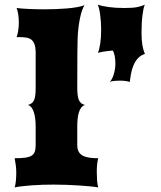

<svg xmlns="http://www.w3.org/2000/svg" viewBox="-20 -816 703 836"><path d="M458 -459Q469.2 -471.2 475.8 -493.9Q482.4 -516.6 482.4 -539.1Q482.4 -558.1 479.2 -573.7Q476.1 -589.4 470.2 -596.2Q449.2 -594.2 433.1 -591.6Q417 -588.9 406.2 -585.9Q412.1 -599.1 416.3 -625.2Q420.4 -651.4 420.4 -688.5Q420.4 -705.6 419.2 -721.9Q418 -738.3 416 -752.4Q414.1 -766.6 411.4 -777.8Q408.7 -789.1 405.8 -795.9Q422.9 -789.6 452.6 -785.4Q482.4 -781.2 520.5 -781.2Q538.1 -781.2 551.5 -782Q564.9 -782.7 575.4 -784.7Q585.9 -786.6 594.5 -789.3Q603 -792 610.8 -795.9Q607.4 -789.6 604.7 -776.9Q602.1 -764.2 600.1 -747.8Q598.1 -731.4 597.2 -712.2Q596.2 -692.9 596.2 -673.3Q596.2 -641.1 599.9 -619.9Q603.5 -598.6 610.8 -581.1Q591.8 -575.2 579.8 -561.5Q567.9 -547.9 560.8 -530.5Q553.7 -513.2 550.3 -494.1Q546.9 -475.1 544.9 -459Q540 -461.4 528.1 -463.1Q516.1 -464.8 505.4 -464.8Q489.7 -464.8 476.6 -463.6Q463.4 -462.4 458 -459ZM43.9 0Q47.9 -12.7 49.3 -30.3Q50.8 -47.9 50.8 -64.9Q50.8 -80.6 48.8 -96.2Q46.9 -111.8 43.9 -127Q71.3 -127 89.1 -129.4Q106.9 -131.8 117.2 -137.9Q127.4 -144 131.3 -155.3Q135.3 -166.5 135.3 -184.1V-266.1Q135.3 -281.7 133.5 -297.4Q131.8 -313 127.9 -325.7Q124 -338.4 117.4 -347.4Q110.8 -356.4 101.6 -358.9Q111.8 -361.8 118.4 -366.9Q125 -372.1 128.7 -380.9Q132.3 -389.6 133.8 -403.1Q135.3 -416.5 135.3 -436V-590.8Q134.8 -611.8 129.9 -624.3Q125 -636.7 116.5 -643.3Q107.9 -649.9 95.5 -652.1Q83 -654.3 67.4 -654.3H52.2Q56.2 -664.1 59.1 -681.4Q62 -698.7 62 -717.8Q62 -736.3 59.3 -753.7Q56.6 -771 52.2 -781.2Q61.5 -779.8 74.7 -778.8Q87.9 -777.8 103.5 -777.1Q119.1 -776.4 136.7 -775.9Q154.3 -775.4 172.9 -775.4Q197.8 -775.4 223.1 -776.4Q248.5 -777.3 271.7 -779.3Q294.9 -781.2 314.7 -784.7Q334.5 -788.1 347.7 -793.5Q337.4 -774.4 331.5 -751Q325.7 -727.5 322.3 -701.2Q318.8 -674.8 317.9 -646Q316.9 -617.2 316.9 -587.4L316.4 -435.1Q316.4 -415.5 318.1 -402.1Q319.8 -388.7 323.7 -379.9Q327.6 -371.1 334 -366.2Q340.3 -361.3 350.1 -358.9Q339.8 -356 333.3 -346.9Q326.7 -337.9 323 -325.2Q319.3 -312.5 317.9 -297.1Q316.4 -281.7 316.4 -266.1V-184.1Q316.4 -166.5 322.8 -155.3Q329.1 -144 341.1 -137.9Q353 -131.8 369.9 -129.4Q386.7 -127 407.7 -127Q404.8 -116.7 403.1 -101.6Q401.4 -86.4 401.4 -69.3Q401.4 -50.8 402.6 -32Q403.8 -13.2 407.7 0Q394.5 -2.4 372.3 -4.6Q350.1 -6.8 323.7 -8.5Q297.4 -10.3 268.8 -11.2Q240.2 -12.2 213.9 -12.2Q190.4 -12.2 165.8 -11.5Q141.1 -10.7 118.4 -9Q95.7 -7.3 76.2 -5.1Q56.6 -2.9 43.9 0Z"/></svg>

Font: Arbutus
Style: Regular
Weight: 400
Designer: Karolina Lach
Foundry: Sorkin Type Co.
Version: Version 1.002